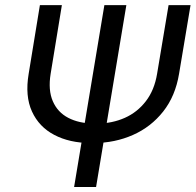

<svg xmlns="http://www.w3.org/2000/svg" viewBox="-20 -748 782 768"><path d="M654.3 -727.5H742.2L696.3 -453.1Q681.6 -363.8 632.8 -302Q584 -240.2 512 -208.3Q439.9 -176.3 355.5 -175.8H341.8Q258.3 -176.3 197.3 -208.3Q136.2 -240.2 107.9 -302Q79.6 -363.8 94.7 -453.1L139.6 -727.5H227.5L182.6 -453.1Q171.9 -387.7 191.2 -343.3Q210.4 -298.8 253.2 -276.6Q295.9 -254.4 355.5 -253.9H370.1Q429.2 -254.4 479.2 -276.6Q529.3 -298.8 563.5 -343.3Q597.7 -387.7 608.4 -453.1ZM485.4 -727.5 364.3 0H276.4L397.5 -727.5Z"/></svg>

Font: Inter Tight
Style: Italic
Weight: 400
Italic angle: -9.39999°
Designer: Rasmus Andersson
Foundry: rsms
Version: Version 3.002